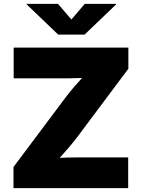

<svg xmlns="http://www.w3.org/2000/svg" viewBox="-20 -974 734 994"><path d="M49.8 0V-109.4L319.3 -469.2Q338.4 -494.6 359.9 -519.8Q381.3 -544.9 404.8 -570.3Q372.1 -568.8 339.1 -568.6Q306.2 -568.4 273.4 -568.4H50.8V-727.5H644.5V-618.2L380.9 -265.6Q360.4 -238.8 337.2 -211.4Q314 -184.1 289.1 -156.7Q326.2 -158.7 363.3 -158.9Q400.4 -159.2 437.5 -159.2H643.6V0ZM280.3 -954.1 349.6 -873 418.9 -954.1H581.1V-951.2L418 -794.9H281.2L118.2 -951.2V-954.1Z"/></svg>

Font: Inter Black
Style: Regular
Weight: 900
Designer: Rasmus Andersson
Foundry: rsms
Version: Version 4.000;git-a52131595